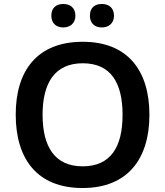

<svg xmlns="http://www.w3.org/2000/svg" viewBox="-20 -1001 830 965"><path d="M238 -922C238 -882 265 -863 298 -863C330 -863 359 -882 359 -922C359 -964 330 -981 298 -981C265 -981 238 -964 238 -922ZM432 -922C432 -882 458 -863 492 -863C524 -863 553 -882 553 -922C553 -964 524 -981 492 -981C458 -981 432 -964 432 -922ZM731 -424C731 -646 622 -791 396 -791C166 -791 59 -645 59 -425C59 -203 166 -56 395 -56C622 -56 731 -203 731 -424ZM194 -424C194 -585 256 -683 396 -683C537 -683 596 -585 596 -424C596 -263 537 -165 395 -165C256 -165 194 -263 194 -424Z"/></svg>

Font: Noto Sans Malayalam UI SemiBold
Style: Regular
Weight: 600
Designer: Jelle Bosma - Monotype Design Team
Foundry: Monotype Imaging Inc.
Version: Version 2.104